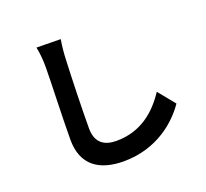

<svg xmlns="http://www.w3.org/2000/svg" viewBox="-136 -922 1228 1143"><g transform="rotate(-20 478.0 -350.0)"><path d="M203.8 -757.1C212 -720.2 215.9 -674 215.9 -628.9C215.9 -547.9 206 -299 206 -171.9C206 -11 307.2 57.2 462 57.2C677.9 57.2 811.8 -69.2 872.9 -159.1L786.9 -264.9C719.1 -161.9 619 -72.1 463.1 -72.1C389.9 -72.1 333.1 -102.3 333.1 -198.2C333.1 -315 339.1 -528.1 344.1 -628.9C345.2 -666.9 349.8 -714.8 356.9 -755Z"/></g></svg>

Font: Karasuma Gothic
Style: Bold
Weight: 700
Designer: Rasmus Andersson / Ryoko Nishizuka
Foundry: Genbu
Version: Version 1.00